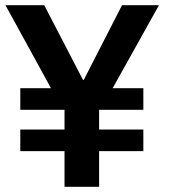

<svg xmlns="http://www.w3.org/2000/svg" viewBox="-20 -718 655 738"><path d="M361 -137V0H228V-137H58V-220H228V-296H58V-379H176L1 -698H150L299 -411H302L449 -698H591L413 -379H531V-296H361V-220H531V-137Z"/></svg>

Font: IBM Plex Sans Arabic SemiBold
Style: Regular
Weight: 600
Designer: Mike Abbink, Paul van der Laan, Pieter van Rosmalen, Wael Morcos, Khajak Apelian
Foundry: Bold Monday
Version: Version 1.1